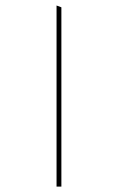

<svg xmlns="http://www.w3.org/2000/svg" viewBox="-20 -672 427 696"><path d="M202.5 -645.5 185 -652V4.5H202.5Z"/></svg>

Font: Anek Kannada Thin
Style: Regular
Weight: 250
Version: Version 1.003